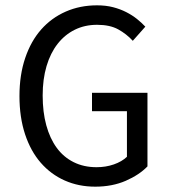

<svg xmlns="http://www.w3.org/2000/svg" viewBox="-20 -688 640 720"><path d="M337 12Q275 12 223 -11Q171 -34 133 -77.5Q95 -121 74 -184.5Q53 -248 53 -328Q53 -407 74.5 -470.5Q96 -534 134.5 -577.5Q173 -621 226.5 -644.5Q280 -668 344 -668Q377 -668 404 -661Q431 -654 453.5 -642.5Q476 -631 493.5 -617Q511 -603 525 -588L478 -535Q454 -561 423 -578Q392 -595 344 -595Q298 -595 260.5 -576.5Q223 -558 196 -523.5Q169 -489 154.5 -440Q140 -391 140 -330Q140 -268 153.5 -218.5Q167 -169 192.5 -134Q218 -99 256 -80Q294 -61 342 -61Q377 -61 407 -71.5Q437 -82 456 -100V-271H325V-340H533V-64Q502 -32 451.5 -10Q401 12 337 12Z"/></svg>

Font: Source Code Pro
Style: Regular
Weight: 400
Monospace: yes
Designer: Paul D. Hunt, Teo Tuominen
Foundry: Adobe Systems Incorporated
Version: Version 2.030;PS 1.000;hotconv 16.6.51;makeotf.lib2.5.65220